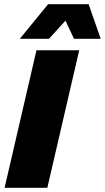

<svg xmlns="http://www.w3.org/2000/svg" viewBox="-20 -901 503 921"><path d="M360 -660 207 0H2L155 -660ZM405 -881 463 -715H335L294 -802L215 -715H75L211 -881Z"/></svg>

Font: Work Sans ExtraBold
Style: Italic
Weight: 800
Italic angle: -13°
Designer: Wei Huang
Foundry: Wei Huang
Version: Version 2.012; ttfautohint (v1.8.3)